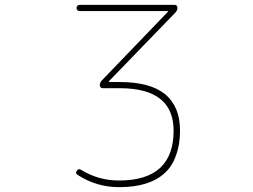

<svg xmlns="http://www.w3.org/2000/svg" viewBox="-20 -565 1040 790"><path d="M469.7 205.1Q377 205.1 298.8 154.3Q293 150.4 293 145.5Q293 141.6 295.9 137.7Q302.7 127 313.5 133.8Q384.8 177.7 469.7 177.7Q694.3 177.7 694.3 -27.3Q694.3 -202.1 472.7 -202.1H402.3Q397.5 -202.1 394 -205.6Q390.6 -209 390.6 -213.9Q390.6 -225.6 399.4 -234.4L670.9 -516.6Q671.9 -517.6 671.4 -518.6Q670.9 -519.5 668.9 -519.5H306.6Q301.8 -519.5 298.3 -523.4Q294.9 -527.3 294.9 -532.2Q294.9 -537.1 298.3 -541Q301.8 -544.9 306.6 -544.9H699.2Q704.1 -544.9 707 -541.5Q710 -538.1 710 -533.2Q710 -522.5 702.1 -513.7L428.7 -231.4Q427.7 -230.5 428.2 -229Q428.7 -227.5 429.7 -227.5H472.7Q596.7 -227.5 659.2 -177.7Q689.5 -152.3 705.1 -115.2Q720.7 -78.1 720.7 -27.3Q720.7 31.2 704.1 74.2Q689.5 118.2 658.2 146.5Q595.7 205.1 469.7 205.1Z"/></svg>

Font: Rounded-X Mgen+ 1mn thin
Style: Regular
Weight: 100
Designer: [Source Han Sans]
Ryoko NISHIZUKA  (kana & ideographs); Paul D. Hunt (Latin, Greek & Cyrillic); Wenlong ZHANG  (bopomofo
Version: Version 1.059.20150602